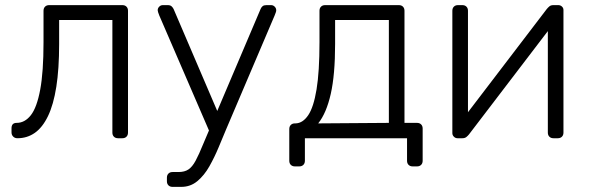

<svg xmlns="http://www.w3.org/2000/svg" viewBox="-20 -540 2302 750"><path d="M48 0Q38 0 31.5 -6.5Q25 -13 25 -23V-39Q25 -60 45 -60Q77 -60 100.5 -90Q124 -120 137 -189.5Q150 -259 150 -375V-498Q150 -508 156 -514Q162 -520 172 -520H458Q468 -520 474 -514Q480 -508 480 -498V-22Q480 -12 474 -6Q468 0 458 0H441Q431 0 425 -6Q419 -12 419 -22V-462H211V-368Q211 -271 200 -201Q189 -131 167.5 -86.5Q146 -42 116 -21Q86 0 48 0Z M654 190Q644 190 638 184Q632 178 632 168V154Q632 144 638 138Q644 132 654 132H677Q701 132 716 122Q731 112 744 88Q757 64 774 22L998 -505Q1001 -512 1006 -516Q1011 -520 1021 -520H1039Q1047 -520 1053 -514Q1059 -508 1059 -500Q1059 -496 1057.5 -492Q1056 -488 1053 -480L863 -34Q850 -3 834 35.5Q818 74 798 109.5Q778 145 751 167.5Q724 190 688 190ZM802 -17 602 -480Q596 -495 596 -500Q596 -508 602 -514Q608 -520 616 -520H635Q645 -520 650 -515.5Q655 -511 658 -505L834 -94Z M1132 110Q1122 110 1116 104Q1110 98 1110 88V-36Q1110 -46 1116 -52Q1122 -58 1132 -58H1135Q1163 -59 1184 -90Q1205 -121 1216.5 -190.5Q1228 -260 1228 -375V-498Q1228 -508 1234 -514Q1240 -520 1250 -520H1538Q1548 -520 1554 -514Q1560 -508 1560 -498V-60H1609Q1619 -60 1625 -54Q1631 -48 1631 -38V88Q1631 98 1625 104Q1619 110 1609 110H1592Q1582 110 1576 104Q1570 98 1570 88V0H1171V88Q1171 98 1165 104Q1159 110 1149 110ZM1223 -58 1499 -60V-462H1289V-368Q1289 -248 1272 -173Q1255 -98 1223 -58Z M1767 0Q1759 0 1753 -6Q1747 -12 1747 -20V-498Q1747 -508 1753 -514Q1759 -520 1769 -520H1786Q1796 -520 1802 -514Q1808 -508 1808 -498V-49L1790 -78L2116 -505Q2121 -511 2126.5 -515.5Q2132 -520 2142 -520H2161Q2169 -520 2175 -514.5Q2181 -509 2181 -501V-22Q2181 -12 2175 -6Q2169 0 2159 0H2142Q2132 0 2126 -6Q2120 -12 2120 -22V-441L2141 -446L1812 -15Q1808 -10 1802 -5Q1796 0 1786 0Z"/></svg>

Font: Rubik Light Light
Style: Regular
Weight: 300
Version: Version 2.101